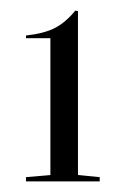

<svg xmlns="http://www.w3.org/2000/svg" viewBox="-20 -878 231 362"><path d="M29 -544V-536H168V-544L127 -548V-857L122 -858Q104 -836 84 -825.5Q64 -815 29 -811V-806H75V-548Z"/></svg>

Font: Libre Caslon Display
Style: Regular
Weight: 400
Designer: Pablo Impallari, Rodrigo Fuenzalida
Foundry: Pablo Impallari, Rodrigo Fuenzalida
Version: Version 1.100; ttfautohint (v1.6) -l 8 -r 50 -G 200 -x 14 -D